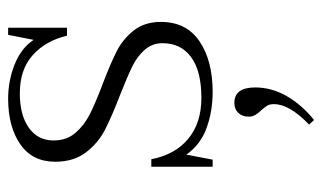

<svg xmlns="http://www.w3.org/2000/svg" viewBox="-176 -344 773 460"><g transform="rotate(-90 210.0 -113.5)"><path d="M41 -137H59Q70 -80 108 -48.5Q146 -17 206 -17Q270 -17 303.5 -41.5Q337 -66 337 -110Q337 -135 321 -153Q305 -171 281.5 -182.5Q258 -194 215 -211Q163 -231 130.5 -247.5Q98 -264 75.5 -293.5Q53 -323 53 -367Q53 -422 95 -451Q137 -480 204 -480Q247 -480 286 -464.5Q325 -449 345 -419L357 -480H374V-339H355Q343 -390 308.5 -421Q274 -452 217 -452Q165 -452 134.5 -430.5Q104 -409 104 -371Q104 -340 122 -319Q140 -298 166.5 -284.5Q193 -271 238 -254Q288 -235 317.5 -220Q347 -205 367.5 -179Q388 -153 388 -114Q388 -53 341.5 -21.5Q295 10 220 10Q174 10 134 -4.5Q94 -19 70 -53L58 10H41ZM142 241Q191 194 191 157Q191 147 187.5 141Q184 135 176 126Q169 119 165 112Q161 105 161 96Q161 81 170 71.5Q179 62 194 62Q231 62 231 112Q231 151 210.5 187Q190 223 153 253Z"/></g></svg>

Font: Taviraj ExtraLight
Style: Regular
Weight: 275
Designer: Katatrad Team
Foundry: CadsonDemak
Version: Version 1.001